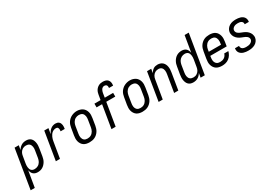

<svg xmlns="http://www.w3.org/2000/svg" viewBox="13 -1838 4448 3139"><g transform="rotate(-30 2237.0 -269.0)"><path d="M-26 205 95 -530H174L160 -448Q172 -469 189 -486.5Q206 -504 226 -516Q246 -528 268.5 -533Q291 -538 314 -538Q340 -538 364 -530Q388 -522 405 -504.5Q422 -487 431 -463.5Q440 -440 443.5 -415Q447 -390 445 -363.5Q443 -337 439 -311L418 -181Q414 -157 407 -133.5Q400 -110 387.5 -88.5Q375 -67 357.5 -48Q340 -29 318.5 -16Q297 -3 273 2.5Q249 8 225 8Q201 8 179 1Q157 -6 141 -21Q125 -36 116 -56.5Q107 -77 103 -100L52 205ZM205 -62Q222 -62 238.5 -66Q255 -70 270.5 -78.5Q286 -87 298.5 -100Q311 -113 319.5 -128Q328 -143 333 -159.5Q338 -176 341 -192L362 -322Q365 -339 366 -357Q367 -375 364 -391.5Q361 -408 354 -423Q347 -438 334.5 -448.5Q322 -459 305.5 -463.5Q289 -468 272 -468Q256 -468 240.5 -464.5Q225 -461 210.5 -453Q196 -445 184 -433Q172 -421 164 -407Q156 -393 151 -377.5Q146 -362 144 -347L122 -217Q119 -199 118 -181Q117 -163 119 -146Q121 -129 126.5 -113Q132 -97 143.5 -85Q155 -73 171 -67.5Q187 -62 205 -62Z M568 0 655 -530H734L717 -427Q728 -450 742.5 -470Q757 -490 776.5 -506Q796 -522 819.5 -530Q843 -538 867 -538Q885 -538 902 -533.5Q919 -529 932 -517.5Q945 -506 952 -490.5Q959 -475 961.5 -457.5Q964 -440 962.5 -421.5Q961 -403 958 -385H880Q881 -394 882 -403.5Q883 -413 882.5 -422Q882 -431 879 -439.5Q876 -448 871 -455Q866 -462 857 -465Q848 -468 839 -468Q820 -468 800.5 -461.5Q781 -455 765 -442Q749 -429 737.5 -412Q726 -395 717.5 -376Q709 -357 704 -338.5Q699 -320 696 -300L646 0Z M1202 8Q1174 8 1146 2Q1118 -4 1096 -19Q1074 -34 1059 -57Q1044 -80 1037 -106.5Q1030 -133 1030.5 -162Q1031 -191 1036 -219L1058 -349Q1062 -375 1070 -399.5Q1078 -424 1092.5 -446.5Q1107 -469 1128 -487.5Q1149 -506 1173 -517.5Q1197 -529 1222 -535Q1247 -541 1273 -541Q1302 -541 1329 -533.5Q1356 -526 1378.5 -511Q1401 -496 1416 -473Q1431 -450 1438 -423.5Q1445 -397 1444.5 -368Q1444 -339 1439 -311L1418 -181Q1413 -155 1405 -130.5Q1397 -106 1382.5 -83.5Q1368 -61 1347.5 -42.5Q1327 -24 1303 -12.5Q1279 -1 1253 3.5Q1227 8 1202 8ZM1204 -62Q1221 -62 1237.5 -65.5Q1254 -69 1269.5 -77.5Q1285 -86 1297.5 -99Q1310 -112 1319 -127.5Q1328 -143 1333 -159Q1338 -175 1341 -192L1362 -322Q1365 -340 1366 -357.5Q1367 -375 1364 -391.5Q1361 -408 1353.5 -423.5Q1346 -439 1333 -449Q1320 -459 1303.5 -463.5Q1287 -468 1269 -468Q1252 -468 1235.5 -464Q1219 -460 1204 -451.5Q1189 -443 1176.5 -430Q1164 -417 1155.5 -402Q1147 -387 1142 -370.5Q1137 -354 1134 -338L1113 -208Q1110 -190 1109 -172.5Q1108 -155 1111 -138.5Q1114 -122 1121.5 -107Q1129 -92 1141 -81.5Q1153 -71 1169.5 -66.5Q1186 -62 1204 -62Z M1618 0 1689 -430H1585V-500H1701L1717 -594Q1720 -614 1726 -633Q1732 -652 1743 -670Q1754 -688 1769.5 -702.5Q1785 -717 1803.5 -726.5Q1822 -736 1841.5 -739.5Q1861 -743 1881 -743Q1908 -743 1933.5 -735.5Q1959 -728 1975.5 -709Q1992 -690 1997 -664Q2002 -638 1998 -611Q1998 -609 1997.5 -607Q1997 -605 1997 -603H1919Q1919 -604 1919 -605Q1919 -606 1920 -607Q1922 -619 1920 -632Q1918 -645 1911.5 -654.5Q1905 -664 1893.5 -668.5Q1882 -673 1869 -673Q1854 -673 1839 -664.5Q1824 -656 1815 -642.5Q1806 -629 1801 -613.5Q1796 -598 1793 -583L1780 -500H1938V-430H1768L1697 0Z M2202 8Q2174 8 2146 2Q2118 -4 2096 -19Q2074 -34 2059 -57Q2044 -80 2037 -106.5Q2030 -133 2030.5 -162Q2031 -191 2036 -219L2058 -349Q2062 -375 2070 -399.5Q2078 -424 2092.5 -446.5Q2107 -469 2128 -487.5Q2149 -506 2173 -517.5Q2197 -529 2222 -535Q2247 -541 2273 -541Q2302 -541 2329 -533.5Q2356 -526 2378.5 -511Q2401 -496 2416 -473Q2431 -450 2438 -423.5Q2445 -397 2444.5 -368Q2444 -339 2439 -311L2418 -181Q2413 -155 2405 -130.5Q2397 -106 2382.5 -83.5Q2368 -61 2347.5 -42.5Q2327 -24 2303 -12.5Q2279 -1 2253 3.5Q2227 8 2202 8ZM2204 -62Q2221 -62 2237.5 -65.5Q2254 -69 2269.5 -77.5Q2285 -86 2297.5 -99Q2310 -112 2319 -127.5Q2328 -143 2333 -159Q2338 -175 2341 -192L2362 -322Q2365 -340 2366 -357.5Q2367 -375 2364 -391.5Q2361 -408 2353.5 -423.5Q2346 -439 2333 -449Q2320 -459 2303.5 -463.5Q2287 -468 2269 -468Q2252 -468 2235.5 -464Q2219 -460 2204 -451.5Q2189 -443 2176.5 -430Q2164 -417 2155.5 -402Q2147 -387 2142 -370.5Q2137 -354 2134 -338L2113 -208Q2110 -190 2109 -172.5Q2108 -155 2111 -138.5Q2114 -122 2121.5 -107Q2129 -92 2141 -81.5Q2153 -71 2169.5 -66.5Q2186 -62 2204 -62Z M2508 0 2595 -530H2674L2662 -455Q2672 -473 2686 -489.5Q2700 -506 2717.5 -517.5Q2735 -529 2755 -533.5Q2775 -538 2795 -538Q2821 -538 2846 -530Q2871 -522 2889.5 -505Q2908 -488 2919 -465Q2930 -442 2934 -416.5Q2938 -391 2937 -364Q2936 -337 2931 -311L2880 0H2801L2854 -322Q2857 -339 2858 -356Q2859 -373 2857 -389.5Q2855 -406 2848.5 -421Q2842 -436 2831 -447Q2820 -458 2804 -463Q2788 -468 2771 -468Q2755 -468 2739.5 -464.5Q2724 -461 2710 -453Q2696 -445 2684 -433Q2672 -421 2664 -407Q2656 -393 2651 -377.5Q2646 -362 2644 -347L2586 0Z M3161 8Q3161 8 3161 8Q3161 8 3161 8Q3161 8 3161 8Q3161 8 3161 8Q3135 8 3111 0Q3087 -8 3070 -26Q3053 -44 3044 -67Q3035 -90 3031.5 -115Q3028 -140 3030 -166.5Q3032 -193 3036 -219L3058 -349Q3061 -373 3068.5 -396.5Q3076 -420 3088 -441.5Q3100 -463 3117.5 -482Q3135 -501 3157 -514Q3179 -527 3203 -532.5Q3227 -538 3250 -538Q3274 -538 3296 -531Q3318 -524 3334 -509Q3350 -494 3359 -473.5Q3368 -453 3372 -430L3423 -735H3501L3380 0H3301L3315 -82Q3303 -61 3286.5 -43.5Q3270 -26 3249.5 -14Q3229 -2 3206.5 3Q3184 8 3161 8ZM3204 -62Q3219 -62 3235 -65.5Q3251 -69 3265 -77Q3279 -85 3291 -97Q3303 -109 3311 -123Q3319 -137 3324 -152.5Q3329 -168 3331 -183L3353 -313Q3356 -331 3357 -349Q3358 -367 3356 -384Q3354 -401 3348.5 -417Q3343 -433 3332 -445Q3321 -457 3304.5 -462.5Q3288 -468 3270 -468Q3253 -468 3236.5 -464Q3220 -460 3205 -451.5Q3190 -443 3177 -430Q3164 -417 3155.5 -402Q3147 -387 3142 -370.5Q3137 -354 3134 -338L3113 -208Q3110 -191 3109 -173Q3108 -155 3111 -138.5Q3114 -122 3121 -107Q3128 -92 3140.5 -81.5Q3153 -71 3169.5 -66.5Q3186 -62 3203 -62Z M3706 8Q3677 8 3649 2Q3621 -4 3598.5 -18.5Q3576 -33 3560.5 -56Q3545 -79 3537.5 -105.5Q3530 -132 3530.5 -161Q3531 -190 3536 -219L3558 -349Q3562 -375 3570 -399.5Q3578 -424 3592.5 -446.5Q3607 -469 3627.5 -487.5Q3648 -506 3672 -517.5Q3696 -529 3722 -533.5Q3748 -538 3773 -538Q3801 -538 3829 -532Q3857 -526 3879.5 -511Q3902 -496 3916.5 -473Q3931 -450 3938 -423.5Q3945 -397 3944.5 -368Q3944 -339 3939 -311L3926 -230H3616L3613 -208Q3610 -190 3609 -172.5Q3608 -155 3611 -138.5Q3614 -122 3622 -107Q3630 -92 3642.5 -81.5Q3655 -71 3671.5 -66.5Q3688 -62 3706 -62Q3726 -62 3746.5 -66.5Q3767 -71 3785 -82.5Q3803 -94 3815.5 -112Q3828 -130 3833 -150H3911Q3903 -116 3884 -85Q3865 -54 3836.5 -32Q3808 -10 3774 -1Q3740 8 3706 8ZM3628 -300H3859L3862 -322Q3865 -340 3866 -357.5Q3867 -375 3864 -391.5Q3861 -408 3854 -423Q3847 -438 3834.5 -448.5Q3822 -459 3805.5 -463.5Q3789 -468 3771 -468Q3755 -468 3738 -464.5Q3721 -461 3705.5 -452.5Q3690 -444 3677.5 -431Q3665 -418 3656 -402.5Q3647 -387 3642 -371Q3637 -355 3634 -338Z M4203 8Q4180 8 4158 5.5Q4136 3 4115.5 -3Q4095 -9 4077 -20Q4059 -31 4046 -47.5Q4033 -64 4028 -85.5Q4023 -107 4027 -129Q4027 -131 4027.5 -133Q4028 -135 4028 -136H4106Q4106 -136 4105.5 -135Q4105 -134 4105 -133Q4103 -121 4106.5 -109.5Q4110 -98 4117 -89.5Q4124 -81 4134 -75.5Q4144 -70 4155.5 -67Q4167 -64 4178.5 -63Q4190 -62 4203 -62Q4220 -62 4238.5 -64.5Q4257 -67 4274.5 -74.5Q4292 -82 4306 -96.5Q4320 -111 4323 -129Q4326 -147 4319 -163Q4312 -179 4299.5 -190Q4287 -201 4272 -208.5Q4257 -216 4241 -222Q4225 -228 4209.5 -234.5Q4194 -241 4179 -248.5Q4164 -256 4150.5 -266Q4137 -276 4125.5 -288Q4114 -300 4105 -314Q4096 -328 4090.5 -344Q4085 -360 4083 -377.5Q4081 -395 4084 -413Q4089 -443 4108 -469Q4127 -495 4155 -511Q4183 -527 4213 -532.5Q4243 -538 4273 -538Q4294 -538 4315.5 -535.5Q4337 -533 4357 -527Q4377 -521 4394 -510Q4411 -499 4423 -482.5Q4435 -466 4439.5 -445.5Q4444 -425 4441 -403Q4440 -401 4440 -399.5Q4440 -398 4439 -396H4362Q4362 -397 4362 -398Q4362 -399 4362 -400Q4365 -416 4357.5 -431Q4350 -446 4336.5 -454Q4323 -462 4306.5 -465Q4290 -468 4273 -468Q4256 -468 4238.5 -465.5Q4221 -463 4204.5 -455Q4188 -447 4175.5 -433Q4163 -419 4161 -401Q4158 -384 4164.5 -368Q4171 -352 4183.5 -340.5Q4196 -329 4211 -321.5Q4226 -314 4242 -308Q4258 -302 4273.5 -295.5Q4289 -289 4304 -281.5Q4319 -274 4332.5 -264Q4346 -254 4357.5 -242Q4369 -230 4378 -216Q4387 -202 4392.5 -186.5Q4398 -171 4400 -153.5Q4402 -136 4399 -118Q4394 -87 4373.5 -60Q4353 -33 4324 -18Q4295 -3 4264 2.5Q4233 8 4203 8Z"/></g></svg>

Font: Iosevka Curly Oblique
Style: Regular
Weight: 400
Italic angle: -9°
Monospace: yes
Designer: Belleve Invis
Foundry: Belleve Invis
Version: Version 11.1.0; ttfautohint (v1.8.3)